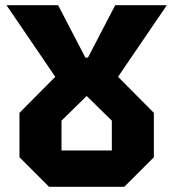

<svg xmlns="http://www.w3.org/2000/svg" viewBox="-20 -720 668 740"><path d="M169 0 55 -114V-285L193 -424L5 -700H204L309 -498H319L424 -700H623L435 -424L573 -285V-114L459 0ZM217 -140H411V-255L314 -350L217 -255Z"/></svg>

Font: Tektur
Style: Bold
Weight: 700
Designer: Adam Jagosz
Foundry: Adam Jagosz
Version: Version 1.005;gftools[0.9.30]